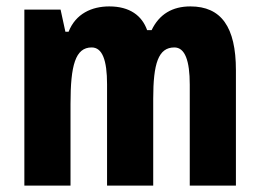

<svg xmlns="http://www.w3.org/2000/svg" viewBox="-20 -579 810 599"><path d="M574 -559C518 -559 477 -535 453 -485H439C423 -530 385 -559 321 -559C266 -559 216 -536 194 -480H184L169 -549H56V0H200V-255C200 -375 215 -431 266 -431C299 -431 314 -392 314 -316V0H458V-271C458 -381 474 -431 524 -431C557 -431 572 -390 572 -315V0H716V-360C716 -495 670 -559 574 -559Z"/></svg>

Font: Noto Sans Sinhala UI ExtraCondensed ExtraBold
Style: Regular
Weight: 800
Width: 2
Designer: Jelle Bosma - Monotype Design Team
Foundry: Monotype Imaging Inc.
Version: Version 2.006